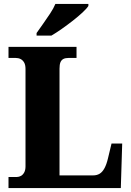

<svg xmlns="http://www.w3.org/2000/svg" viewBox="-20 -951 664 971"><path d="M23 0V-56H66Q76 -56 86 -61.5Q96 -67 102.5 -79Q109 -91 109 -110V-602Q109 -623 102 -635Q95 -647 84 -652.5Q73 -658 59 -658H23V-714H367V-658H327Q310 -658 300 -652.5Q290 -647 285.5 -635.5Q281 -624 281 -604V-64H451Q470 -64 484 -72.5Q498 -81 508.5 -100.5Q519 -120 526 -150L544 -225H598L591 0ZM165 -784Q179 -804 197.5 -830Q216 -856 233.5 -882.5Q251 -909 260 -931H427V-921Q419 -908 397.5 -888Q376 -868 348.5 -846.5Q321 -825 292.5 -805Q264 -785 240 -771H165Z"/></svg>

Font: Noto Serif Khmer SemiCondensed ExtraBold
Style: Regular
Weight: 800
Width: 4
Designer: Danh Hong and the Monotype Design Team
Foundry: Monotype Imaging Inc.
Version: Version 2.004